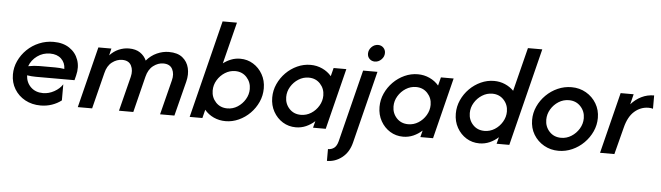

<svg xmlns="http://www.w3.org/2000/svg" viewBox="-52 -878 4493 1306"><g transform="rotate(5 2194.5 -225.5)"><path d="M236.8 11.1Q177.8 11.1 131.2 -14.2Q84.7 -39.6 58 -83.7Q31.2 -127.8 31.2 -183.3Q31.2 -231.9 51.7 -276Q72.2 -320.1 107.6 -354.5Q143.1 -388.9 189.6 -408.3Q236.1 -427.8 288.2 -427.8Q352.8 -427.8 396.5 -398.6Q440.3 -369.4 457.6 -320.5Q475 -271.5 460.4 -213.9L452.1 -180.6H188.9Q159 -180.6 127.8 -185.4Q130.6 -136.1 162.8 -105.2Q195.1 -74.3 245.8 -74.3Q285.4 -74.3 322.2 -94.8Q359 -115.3 378.5 -145.8V-36.1Q350 -13.9 313.5 -1.4Q277.1 11.1 236.8 11.1ZM129.9 -247.9Q170.8 -255.6 207.6 -255.6H313.2Q345.1 -255.6 376.4 -250.7Q375.7 -293.1 347.6 -319.8Q319.4 -346.5 271.5 -346.5Q222.2 -346.5 183.7 -318.4Q145.1 -290.3 129.9 -247.9Z M490.3 0 594.4 -416.7H683.3L672.2 -369.4Q699.3 -398.6 733.3 -413.2Q767.4 -427.8 802.8 -427.8Q849.3 -427.8 879.2 -407.6Q909 -387.5 922.9 -355.6Q953.5 -391.7 993.8 -409.7Q1034 -427.8 1075.7 -427.8Q1134.7 -427.8 1168.4 -400.7Q1202.1 -373.6 1212.5 -330.2Q1222.9 -286.8 1210.4 -237.5L1150 0H1052.1L1111.8 -236.1Q1123.6 -280.6 1106.9 -313.5Q1090.3 -346.5 1044.4 -346.5Q1008.3 -346.5 975.7 -321.5Q943.1 -296.5 930.6 -245.8L869.4 0H771.5L831.2 -236.1Q842.4 -280.6 825.7 -313.5Q809 -346.5 763.9 -346.5Q727.1 -346.5 694.4 -321.5Q661.8 -296.5 650 -245.8L588.2 0Z M1499.3 7.6Q1455.6 7.6 1418.1 -9.7Q1380.6 -27.1 1355.6 -57.6L1341 0H1254.2L1420.8 -666.7H1518.8L1447.2 -382.6Q1471.5 -401.4 1500.7 -412.8Q1529.9 -424.3 1563.2 -424.3Q1611.8 -424.3 1651.7 -399.7Q1691.7 -375 1715.6 -332.6Q1739.6 -290.3 1739.6 -236.8Q1739.6 -187.5 1719.8 -143.8Q1700 -100 1666.3 -66Q1632.6 -31.9 1589.2 -12.2Q1545.8 7.6 1499.3 7.6ZM1504.2 -79.9Q1541.7 -79.9 1573.6 -100.3Q1605.6 -120.8 1625.3 -153.8Q1645.1 -186.8 1645.1 -224.3Q1645.1 -270.8 1614.6 -304.2Q1584 -337.5 1536.1 -337.5Q1498.6 -337.5 1466.3 -317Q1434 -296.5 1414.2 -263.5Q1394.4 -230.6 1394.4 -192.4Q1394.4 -145.8 1425 -112.8Q1455.6 -79.9 1504.2 -79.9Z M1979.2 7.6Q1929.9 7.6 1889.9 -17Q1850 -41.7 1826 -84.4Q1802.1 -127.1 1802.1 -180.6Q1802.1 -229.2 1821.9 -272.9Q1841.7 -316.7 1875.3 -350.7Q1909 -384.7 1952.4 -404.5Q1995.8 -424.3 2043.1 -424.3Q2086.1 -424.3 2123.6 -406.9Q2161.1 -389.6 2186.1 -359.7L2200.7 -416.7H2287.5L2183.3 0H2096.5L2108.3 -45.8Q2081.9 -21.5 2049 -6.9Q2016 7.6 1979.2 7.6ZM2006.2 -79.9Q2043.8 -79.9 2075.7 -100Q2107.6 -120.1 2127.4 -153.5Q2147.2 -186.8 2147.2 -224.3Q2147.2 -270.8 2116.7 -303.8Q2086.1 -336.8 2038.2 -336.8Q2000.7 -336.8 1968.4 -316.3Q1936.1 -295.8 1916.3 -262.8Q1896.5 -229.9 1896.5 -192.4Q1896.5 -145.8 1927.1 -112.8Q1957.6 -79.9 2006.2 -79.9Z M2210.4 216.7V136.1Q2234.7 136.1 2252.4 122.6Q2270.1 109 2278.5 76.4L2402.1 -416.7H2500L2376.4 77.1Q2359.7 143.8 2313.5 180.2Q2267.4 216.7 2210.4 216.7ZM2475.7 -484.7Q2454.2 -484.7 2439.6 -499Q2425 -513.2 2425 -534.7Q2425 -560.4 2444.1 -579.9Q2463.2 -599.3 2488.9 -599.3Q2510.4 -599.3 2525 -584.7Q2539.6 -570.1 2539.6 -548.6Q2539.6 -522.9 2520.1 -503.8Q2500.7 -484.7 2475.7 -484.7Z M2711.8 7.6Q2662.5 7.6 2622.6 -17Q2582.6 -41.7 2558.7 -84.4Q2534.7 -127.1 2534.7 -180.6Q2534.7 -229.2 2554.5 -272.9Q2574.3 -316.7 2608 -350.7Q2641.7 -384.7 2685.1 -404.5Q2728.5 -424.3 2775.7 -424.3Q2818.8 -424.3 2856.2 -406.9Q2893.8 -389.6 2918.8 -359.7L2933.3 -416.7H3020.1L2916 0H2829.2L2841 -45.8Q2814.6 -21.5 2781.6 -6.9Q2748.6 7.6 2711.8 7.6ZM2738.9 -79.9Q2776.4 -79.9 2808.3 -100Q2840.3 -120.1 2860.1 -153.5Q2879.9 -186.8 2879.9 -224.3Q2879.9 -270.8 2849.3 -303.8Q2818.8 -336.8 2770.8 -336.8Q2733.3 -336.8 2701 -316.3Q2668.8 -295.8 2649 -262.8Q2629.2 -229.9 2629.2 -192.4Q2629.2 -145.8 2659.7 -112.8Q2690.3 -79.9 2738.9 -79.9Z M3232.6 7.6Q3183.3 7.6 3143.4 -17Q3103.5 -41.7 3079.5 -84.4Q3055.6 -127.1 3055.6 -180.6Q3055.6 -229.2 3075.3 -272.9Q3095.1 -316.7 3128.8 -350.7Q3162.5 -384.7 3205.9 -404.5Q3249.3 -424.3 3296.5 -424.3Q3336.1 -424.3 3370.8 -409.4Q3405.6 -394.4 3430.6 -368.8L3505.6 -666.7H3603.5L3436.8 0H3350L3361.8 -45.8Q3335.4 -21.5 3302.4 -6.9Q3269.4 7.6 3232.6 7.6ZM3259.7 -79.9Q3297.2 -79.9 3329.2 -100Q3361.1 -120.1 3380.9 -153.5Q3400.7 -186.8 3400.7 -224.3Q3400.7 -270.8 3370.1 -303.8Q3339.6 -336.8 3291.7 -336.8Q3254.2 -336.8 3221.9 -316.3Q3189.6 -295.8 3169.8 -262.8Q3150 -229.9 3150 -192.4Q3150 -145.8 3180.6 -112.8Q3211.1 -79.9 3259.7 -79.9Z M3772.9 11.1Q3718.8 11.1 3674 -14.2Q3629.2 -39.6 3602.8 -83.3Q3576.4 -127.1 3576.4 -183.3Q3576.4 -231.2 3596.5 -275.3Q3616.7 -319.4 3651.4 -353.8Q3686.1 -388.2 3730.9 -408Q3775.7 -427.8 3825 -427.8Q3879.9 -427.8 3924.3 -402.1Q3968.8 -376.4 3994.8 -332.6Q4020.8 -288.9 4020.8 -234.7Q4020.8 -186.1 4000.7 -142Q3980.6 -97.9 3945.8 -63.2Q3911.1 -28.5 3866.3 -8.7Q3821.5 11.1 3772.9 11.1ZM3783.3 -78.5Q3820.8 -78.5 3853.1 -99Q3885.4 -119.4 3905.6 -152.8Q3925.7 -186.1 3925.7 -224.3Q3925.7 -271.5 3894.4 -304.9Q3863.2 -338.2 3814.6 -338.2Q3776.4 -338.2 3744.1 -317.7Q3711.8 -297.2 3692 -263.9Q3672.2 -230.6 3672.2 -192.4Q3672.2 -145.1 3703.1 -111.8Q3734 -78.5 3783.3 -78.5Z M4056.2 0 4160.4 -416.7H4249.3L4231.9 -346.5Q4262.5 -381.2 4302.4 -401Q4342.4 -420.8 4388.9 -420.8V-329.9Q4376.4 -334 4359 -334Q4304.9 -334 4262.8 -297.2Q4220.8 -260.4 4202.1 -185.4L4154.2 0Z"/></g></svg>

Font: Afacad Medium
Style: Italic
Weight: 500
Italic angle: -14°
Designer: Kristian Moeller
Foundry: Dicotype
Version: Version 1.000; ttfautohint (v1.8.4.7-5d5b)